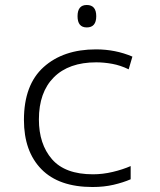

<svg xmlns="http://www.w3.org/2000/svg" viewBox="-20 -740 640 770"><path d="M366 -675Q366 -720 328 -720Q291 -720 291 -675Q291 -630 328 -630Q366 -630 366 -675ZM504 -21V-74Q472 -60 432 -50.5Q392 -41 353 -41Q241 -41 188.5 -101.5Q136 -162 136 -261Q136 -370 196 -430Q256 -490 366 -490Q397 -490 430 -484Q463 -478 496 -462L511 -513Q443 -542 365 -542Q234 -542 155 -471Q76 -400 76 -259Q76 -133 146 -61.5Q216 10 351 10Q397 10 435.5 1Q474 -8 504 -21Z"/></svg>

Font: Noto Sans Mono UI Light
Style: Regular
Weight: 300
Designer: Monotype Design team
Foundry: Monotype Imaging Inc.
Version: 1.000